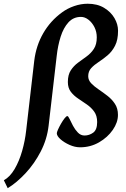

<svg xmlns="http://www.w3.org/2000/svg" viewBox="-101 -761 668 1018"><path d="M524.9 -598.1Q524.9 -549.3 509 -518.6Q493.2 -487.8 469.5 -467.8Q445.8 -447.8 422.1 -432.4Q398.4 -417 382.6 -399.9Q366.7 -382.8 366.7 -356.9Q366.7 -335.9 382.6 -319.3Q398.4 -302.7 421.9 -286.9Q445.3 -271 469 -252.7Q492.7 -234.4 508.5 -210.2Q524.4 -186 524.4 -151.9Q524.4 -111.8 497.1 -72.3Q469.7 -32.7 424.1 -6.3Q378.4 20 323.7 20Q296.4 20 267.8 7.3Q239.3 -5.4 219.7 -22.7Q200.2 -40 200.2 -54.7Q200.2 -59.6 206.5 -74Q212.9 -88.4 222.4 -105Q231.9 -121.6 241.2 -133.5Q250.5 -145.5 256.3 -145.5Q260.7 -145.5 268.1 -129.9Q275.4 -114.3 286.1 -94Q296.9 -73.7 312 -58.1Q327.1 -42.5 347.2 -42.5Q372.1 -42.5 393.1 -57.6Q414.1 -72.8 414.1 -113.8Q414.1 -147.5 398.4 -169.2Q382.8 -190.9 359.6 -207Q336.4 -223.1 313.2 -238.5Q290 -253.9 274.4 -274.4Q258.8 -294.9 258.8 -326.2Q258.8 -364.3 274.2 -387.9Q289.6 -411.6 312.5 -428.5Q335.4 -445.3 358.4 -461.9Q381.3 -478.5 396.7 -502Q412.1 -525.4 412.1 -563Q412.1 -592.3 399.9 -616.7Q387.7 -641.1 368.4 -656.2Q349.1 -671.4 328.1 -671.4Q288.1 -671.4 261.7 -642.3Q235.4 -613.3 220.5 -566.2Q205.6 -519 199.7 -464.8L156.7 -94.2Q148.4 -22.5 115 42.2Q81.5 106.9 34.7 157.2Q-12.2 207.5 -60.1 236.8L-80.6 194.8Q-47.9 176.8 -23.4 135Q1 93.3 16.4 39.3Q31.7 -14.6 37.6 -67.9L80.6 -439Q90.3 -519 128.4 -585Q166.5 -650.9 228.5 -695.8Q256.3 -716.3 292.2 -728.8Q328.1 -741.2 363.8 -741.2Q415 -741.2 450.9 -719.5Q486.8 -697.8 505.9 -665Q524.9 -632.3 524.9 -598.1Z"/></svg>

Font: Gentium Plus
Style: Bold Italic
Weight: 700
Italic angle: -8°
Designer: Victor Gaultney, Annie Olsen, Iska Routamaa, Becca Hirsbrunner
Foundry: SIL International
Version: Version 6.101